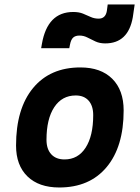

<svg xmlns="http://www.w3.org/2000/svg" viewBox="-20 -829 626 859"><path d="M245.1 9.8Q153.8 9.8 102.8 -39.8Q51.8 -89.4 51.8 -177.7Q51.8 -342.8 127.9 -435.1Q204.1 -527.3 339.8 -527.3Q431.2 -527.3 482.2 -476.6Q533.2 -425.8 533.2 -335Q533.2 -172.4 457 -81.3Q380.9 9.8 245.1 9.8ZM268.6 -115.7Q329.1 -115.7 363 -168.2Q397 -220.7 397 -314Q397 -355.5 376.5 -378.7Q356 -401.9 318.8 -401.9Q257.3 -401.9 222.7 -349.4Q188 -296.9 188 -203.6Q188 -162.1 209.2 -138.9Q230.5 -115.7 268.6 -115.7ZM164.1 -613.3 167.5 -632.8Q192.4 -775.4 307.6 -775.4Q333 -775.4 351.1 -768.1Q369.1 -760.7 385.5 -753.2Q401.9 -745.6 421.4 -745.6Q452.1 -745.6 458 -779.8L461.9 -809.1H582.5L574.2 -752Q553.7 -634.8 450.7 -634.8Q425.8 -634.8 407 -643.6Q388.2 -652.3 371.3 -661.1Q354.5 -669.9 335.4 -669.9Q317.4 -669.9 307.4 -660.9Q297.4 -651.9 293 -628.9L290 -613.3Z"/></svg>

Font: Cascadia Code PL
Style: Bold Italic
Weight: 700
Italic angle: -10°
Monospace: yes
Designer: Aaron Bell
Foundry: Saja Typeworks
Version: Version 2404.023; ttfautohint (v1.8.4)